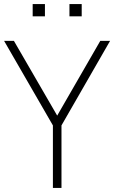

<svg xmlns="http://www.w3.org/2000/svg" viewBox="-20 -920 559 940"><path d="M281 0H239V-306L0 -720H48L260 -354L471 -720H519L281 -306ZM380 -840H320V-900H380ZM200 -840H140V-900H200Z"/></svg>

Font: Manrope Variable Light
Style: Regular
Weight: 200
Designer: Mikhail Sharanda
Foundry: Mikhail Sharanda
Version: Version 4.505